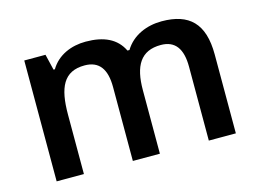

<svg xmlns="http://www.w3.org/2000/svg" viewBox="-79 -690 1120 830"><g transform="rotate(-15 480.5 -275.5)"><path d="M698 -551C632 -551 567 -525 532 -467H523C495 -525 439 -551 358 -551C294 -551 232 -526 199 -470H193L176 -541H81V0H203V-266C203 -387 233 -453 327 -453C392 -453 422 -411 422 -331V0H543V-284C543 -393 578 -453 668 -453C732 -453 762 -411 762 -331V0H883V-353C883 -492 821 -551 698 -551Z"/></g></svg>

Font: Noto Sans Kayah Li SemiBold
Style: Regular
Weight: 600
Designer: Monotype Design Team, Sérgio Martins
Foundry: Monotype Imaging Inc.
Version: Version 2.002